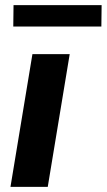

<svg xmlns="http://www.w3.org/2000/svg" viewBox="-20 -732 418 752"><path d="M21 0 107 -520H253L167 0ZM32 -628 33 -712H378L377 -628Z"/></svg>

Font: Iosevka Aile Heavy Oblique
Style: Regular
Weight: 900
Italic angle: -9°
Designer: Belleve Invis
Foundry: Belleve Invis
Version: Version 31.1.0; ttfautohint (v1.8.4)